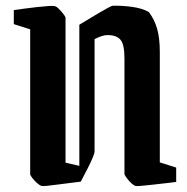

<svg xmlns="http://www.w3.org/2000/svg" viewBox="-20 -637 650 668"><path d="M413 -31V-434Q413 -484 398.5 -499.5Q384 -515 355 -515Q344 -515 332.5 -511Q321 -507 309 -501V-110Q309 -104 302.5 -88.5Q296 -73 286 -53L261 -5Q246 -3 224.5 -0.5Q203 2 181.5 5Q160 8 144 9.5Q128 11 125 10Q118 8 109 0Q100 -8 93 -17Q86 -26 85 -30V-535L28 -553V-602Q43 -604 65 -607Q87 -610 109.5 -612.5Q132 -615 148.5 -616Q165 -617 169 -616Q176 -615 184.5 -606.5Q193 -598 200 -589Q207 -580 208 -576V-71L256 -60V-551Q268 -558 286 -569Q304 -580 322.5 -591Q341 -602 355 -609.5Q369 -617 372 -617Q404 -618 440 -613Q476 -608 498 -595Q517 -570 526.5 -537.5Q536 -505 536 -457V-72L593 -54V-4Q578 -2 556 0.5Q534 3 511.5 5.5Q489 8 472.5 9.5Q456 11 452 10Q445 8 436.5 0Q428 -8 421 -17.5Q414 -27 413 -31Z"/></svg>

Font: Grenze Gotisch SemiBold
Style: Regular
Weight: 600
Designer: Renata Polastri
Foundry: Omnibus-Type
Version: Version 1.001